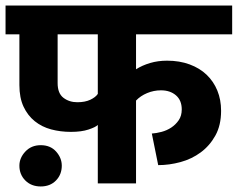

<svg xmlns="http://www.w3.org/2000/svg" viewBox="-30 -662 858 693"><path d="M40 -64Q40 -92 61.5 -115Q83 -138 117 -138Q152 -138 172.5 -115Q193 -92 193 -64Q193 -32 172 -10.5Q151 11 117 11Q83 11 61.5 -10.5Q40 -32 40 -64ZM323 -211Q315 -203 289.5 -194.5Q264 -186 226 -186Q188 -186 154.5 -195Q121 -204 95.5 -224.5Q70 -245 55 -277Q40 -309 40 -355V-538H-10V-642H808V-538H461V-412Q483 -426 511.5 -434.5Q540 -443 573 -443Q618 -443 654.5 -429.5Q691 -416 716 -392Q741 -368 754.5 -335Q768 -302 768 -262Q768 -210 747.5 -173Q727 -136 694.5 -112Q662 -88 621.5 -77Q581 -66 541 -66L518 -180Q534 -181 553 -186Q572 -191 588 -201.5Q604 -212 615 -228Q626 -244 626 -267Q626 -300 605 -318Q584 -336 551 -336Q525 -336 501 -326Q477 -316 461 -299V0H323ZM178 -362Q178 -325 199 -309Q220 -293 249 -293Q277 -293 296 -302Q315 -311 323 -323V-538H178Z"/></svg>

Font: Mukta ExtraBold
Style: Regular
Weight: 800
Designer: Girish Dalvi and Yashodeep Gholap
Foundry: Ek Type
Version: Version 2.538;PS 1.002;hotconv 16.6.51;makeotf.lib2.5.65220;